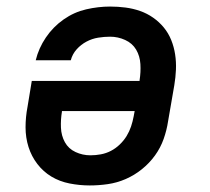

<svg xmlns="http://www.w3.org/2000/svg" viewBox="-20 -558 640 586"><path d="M254 8Q223 8 192.5 2Q162 -4 137 -19Q112 -34 94 -57.5Q76 -81 67 -109.5Q58 -138 58 -169.5Q58 -201 64 -232L77 -311H406V-313Q410 -338 408.5 -362.5Q407 -387 395.5 -406.5Q384 -426 362 -436Q340 -446 316 -446Q298 -446 279.5 -443Q261 -440 244 -431Q227 -422 214 -407.5Q201 -393 196 -374H89Q98 -411 120 -443.5Q142 -476 174 -498.5Q206 -521 243 -529.5Q280 -538 316 -538Q340 -538 363 -535Q386 -532 407.5 -524.5Q429 -517 447.5 -504Q466 -491 480 -474Q494 -457 502.5 -436Q511 -415 514.5 -392Q518 -369 517 -345.5Q516 -322 512 -298L493 -188Q489 -161 479.5 -134Q470 -107 453 -83.5Q436 -60 413 -41.5Q390 -23 363.5 -11.5Q337 0 309 4Q281 8 254 8ZM256 -84Q272 -84 288 -87Q304 -90 318.5 -97.5Q333 -105 345.5 -117Q358 -129 366.5 -143Q375 -157 380 -172Q385 -187 388 -203L391 -219H169V-217Q165 -193 166 -168.5Q167 -144 178 -124Q189 -104 210.5 -94Q232 -84 256 -84Z"/></svg>

Font: Iosevka Slab SmBdExObl
Style: Regular
Weight: 600
Width: 7
Italic angle: -9°
Monospace: yes
Designer: Belleve Invis
Foundry: Belleve Invis
Version: Version 11.1.0; ttfautohint (v1.8.3)